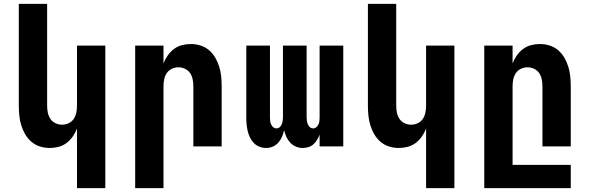

<svg xmlns="http://www.w3.org/2000/svg" viewBox="-20 -755 3040 990"><path d="M377 215V-92Q369 -71 355.5 -51.5Q342 -32 323.5 -18Q305 -4 282.5 2Q260 8 236 8Q211 8 186.5 0.5Q162 -7 142.5 -23.5Q123 -40 110 -62.5Q97 -85 89.5 -109.5Q82 -134 79.5 -159.5Q77 -185 77 -210V-735H223V-210Q223 -192 226.5 -174.5Q230 -157 239.5 -142.5Q249 -128 265.5 -120Q282 -112 300 -112Q318 -112 334.5 -120Q351 -128 360.5 -142.5Q370 -157 373.5 -174.5Q377 -192 377 -210V-520H523V215Z M677 215V-520H823V-428Q831 -449 844.5 -468.5Q858 -488 876.5 -502Q895 -516 917.5 -522Q940 -528 964 -528Q989 -528 1013.5 -520.5Q1038 -513 1057.5 -496.5Q1077 -480 1090 -457.5Q1103 -435 1110.5 -410.5Q1118 -386 1120.5 -360.5Q1123 -335 1123 -310V0H977V-310Q977 -328 973.5 -345.5Q970 -363 960.5 -377.5Q951 -392 934.5 -400Q918 -408 900 -408Q882 -408 865.5 -400Q849 -392 839.5 -377.5Q830 -363 826.5 -345.5Q823 -328 823 -310V215Z M1352 8Q1334 8 1317.5 1.5Q1301 -5 1288.5 -18Q1276 -31 1268.5 -47Q1261 -63 1257 -80Q1253 -97 1251.5 -114.5Q1250 -132 1250 -150V-520H1372V-150Q1372 -141 1373 -131.5Q1374 -122 1378 -113.5Q1382 -105 1389 -99Q1396 -93 1405 -93Q1415 -93 1422 -99Q1429 -105 1432.5 -113.5Q1436 -122 1437.5 -131.5Q1439 -141 1439 -150V-520H1561V-150Q1561 -141 1562.5 -131.5Q1564 -122 1567.5 -113.5Q1571 -105 1578 -99Q1585 -93 1595 -93Q1604 -93 1611 -99Q1618 -105 1622 -113.5Q1626 -122 1627 -131.5Q1628 -141 1628 -150V-520H1750V0H1628V-61Q1623 -47 1615 -34Q1607 -21 1596 -11Q1585 -1 1570.5 3.5Q1556 8 1541 8Q1523 8 1506 1Q1489 -6 1476.5 -19.5Q1464 -33 1456.5 -49.5Q1449 -66 1445 -84Q1441 -66 1434 -49.5Q1427 -33 1415 -19.5Q1403 -6 1386.5 1Q1370 8 1352 8Z M2177 215V-92Q2169 -71 2155.5 -51.5Q2142 -32 2123.5 -18Q2105 -4 2082.5 2Q2060 8 2036 8Q2011 8 1986.5 0.5Q1962 -7 1942.5 -23.5Q1923 -40 1910 -62.5Q1897 -85 1889.5 -109.5Q1882 -134 1879.5 -159.5Q1877 -185 1877 -210V-735H2023V-210Q2023 -192 2026.5 -174.5Q2030 -157 2039.5 -142.5Q2049 -128 2065.5 -120Q2082 -112 2100 -112Q2118 -112 2134.5 -120Q2151 -128 2160.5 -142.5Q2170 -157 2173.5 -174.5Q2177 -192 2177 -210V-520H2323V215Z M2477 215V-520H2623V-428Q2631 -449 2644.5 -468.5Q2658 -488 2676.5 -502Q2695 -516 2717.5 -522Q2740 -528 2764 -528Q2789 -528 2813.5 -520.5Q2838 -513 2857.5 -496.5Q2877 -480 2890 -457.5Q2903 -435 2910.5 -410.5Q2918 -386 2920.5 -360.5Q2923 -335 2923 -310V0H2777V-310Q2777 -328 2773.5 -345.5Q2770 -363 2760.5 -377.5Q2751 -392 2734.5 -400Q2718 -408 2700 -408Q2682 -408 2665.5 -400Q2649 -392 2639.5 -377.5Q2630 -363 2626.5 -345.5Q2623 -328 2623 -310V95H2923V215Z"/></svg>

Font: Iosevka Heavy Extended
Style: Regular
Weight: 900
Width: 7
Monospace: yes
Designer: Belleve Invis
Foundry: Belleve Invis
Version: Version 32.5.0; ttfautohint (v1.8.4)